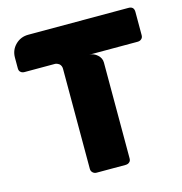

<svg xmlns="http://www.w3.org/2000/svg" viewBox="-104 -795 843 887"><g transform="rotate(-15 317.5 -351.5)"><path d="M109.9 -700.2H588.9Q615.2 -700.2 615.2 -673.8V-563Q615.2 -550.8 607.9 -544.9Q601.1 -538.1 588.9 -538.1H357.9Q379.4 -538.1 396.7 -522.5Q414.1 -506.8 414.1 -485.8V-27.8Q414.1 -15.1 407.2 -9.8Q400.4 -2.9 388.2 -2.9H250Q239.3 -2.9 231.7 -10Q224.1 -17.1 224.1 -27.8V-506.8Q224.1 -520.5 214.8 -529.8Q203.1 -538.1 193.8 -538.1H48.8Q36.6 -538.1 29.8 -544.9Q22.9 -550.3 22.9 -563V-613.8Q22.9 -650.4 48.1 -675.3Q73.2 -700.2 109.9 -700.2Z"/></g></svg>

Font: Cunia
Style: Bold
Weight: 700
Designer: Alejo Bergmann, Denis Ignatov
Foundry: Hubert & Fischer
Version: Version 1.00 February 21, 2019, initial release